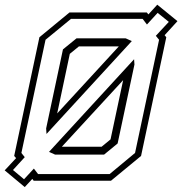

<svg xmlns="http://www.w3.org/2000/svg" viewBox="-24 -752 759 799"><path d="M79 26.5 -4.5 -43 43 -94 35 -103 140 -597 265 -700H587L593.5 -692L630.5 -732.5L714.5 -664L661 -605.5L668 -597L563 -103L438 0H116L110.5 -7.5ZM76 -6 117 -50.5 134.5 -27.5H432L538 -115.5L638 -586.5L624.5 -603L678.5 -661L632 -698.5L587.5 -650L569.5 -673.5H271.5L165.5 -586.5L65 -115.5L79 -98L30 -44.5ZM169.5 -194.5 168 -217.5 238 -546.5 294.5 -592.5H499L524.5 -581ZM214 -280 470.5 -559H304.5L266.5 -528ZM205.5 -108.5 180 -120 534 -505.5 535.5 -483.5 465.5 -155 409 -108.5ZM233.5 -141.5H399L436 -172L488.5 -418.5Z"/></svg>

Font: Tourney Expanded Light
Style: Italic
Weight: 300
Width: 7
Italic angle: -12°
Designer: Tyler Finck
Foundry: Etcetera Type Co
Version: Version 1.010; ttfautohint (v1.8.3)